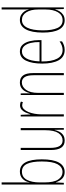

<svg xmlns="http://www.w3.org/2000/svg" viewBox="748 -1548 810 2346"><g transform="rotate(-90 1153.0 -375.0)"><path d="M97 -481Q97 -465 97 -448Q97 -431 96 -418H98Q107 -471 141.5 -504Q176 -537 229 -537Q305 -537 342 -469Q379 -401 379 -269Q379 -130 339.5 -60Q300 10 224 10Q174 10 144 -20Q114 -50 99 -97H97L92 0H71V-760H97ZM229 -512Q162 -512 129.5 -452.5Q97 -393 97 -294V-239Q97 -122 132.5 -69Q168 -16 224 -16Q286 -16 319.5 -77.5Q353 -139 353 -269Q353 -389 323.5 -450.5Q294 -512 229 -512Z M761 -527V0H741L740 -112H738Q731 -83 716.5 -55Q702 -27 676 -8.5Q650 10 607 10Q493 10 493 -159V-527H519V-167Q519 -87 542.5 -51Q566 -15 609 -15Q666 -15 700.5 -67Q735 -119 735 -228V-527Z M1040 -535Q1050 -535 1062.5 -532.5Q1075 -530 1085 -524L1077 -500Q1071 -503 1061 -506Q1051 -509 1040 -509Q1013 -509 992 -487.5Q971 -466 957 -431.5Q943 -397 936 -356.5Q929 -316 929 -277V0H903V-527H923L928 -409H930Q938 -436 950.5 -465Q963 -494 985 -514.5Q1007 -535 1040 -535Z M1319 -537Q1374 -537 1403.5 -498.5Q1433 -460 1433 -375V0H1407V-365Q1407 -445 1383.5 -479Q1360 -513 1319 -513Q1267 -513 1229 -462.5Q1191 -412 1191 -311V0H1165V-527H1185L1186 -415H1188Q1195 -445 1210.5 -473Q1226 -501 1252.5 -519Q1279 -537 1319 -537Z M1697 -537Q1750 -537 1780 -503Q1810 -469 1823 -415Q1836 -361 1836 -301V-273H1575Q1574 -148 1609.5 -81.5Q1645 -15 1716 -15Q1768 -15 1820 -52V-22Q1799 -8 1773 1Q1747 10 1716 10Q1630 10 1589.5 -63.5Q1549 -137 1549 -264Q1549 -388 1585 -462.5Q1621 -537 1697 -537ZM1697 -512Q1645 -512 1613 -459Q1581 -406 1576 -297H1812Q1813 -356 1801.5 -404.5Q1790 -453 1764.5 -482.5Q1739 -512 1697 -512Z M2077 10Q2003 10 1965.5 -58Q1928 -126 1928 -256Q1928 -394 1968 -465.5Q2008 -537 2081 -537Q2119 -537 2145.5 -520.5Q2172 -504 2188.5 -479Q2205 -454 2210 -429H2212Q2211 -448 2210.5 -464.5Q2210 -481 2210 -497V-760H2236V0H2216L2212 -106H2210Q2204 -79 2188 -52.5Q2172 -26 2145 -8Q2118 10 2077 10ZM2079 -15Q2142 -15 2176 -71.5Q2210 -128 2210 -221V-315Q2210 -403 2176 -457.5Q2142 -512 2082 -512Q2020 -512 1987.5 -447Q1955 -382 1955 -256Q1955 -142 1984 -78.5Q2013 -15 2079 -15Z"/></g></svg>

Font: Noto Sans Hebrew ExtraCondensed Thin
Style: Regular
Weight: 100
Width: 2
Designer: Monotype Design Team
Foundry: Monotype Imaging Inc.
Version: Version 2.004; ttfautohint (v1.8.4.7-5d5b)